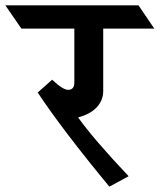

<svg xmlns="http://www.w3.org/2000/svg" viewBox="-100 -695 597 718"><path d="M286 -588V-355Q286 -320 262 -294Q238 -268 192 -256Q248 -177 381 -36L309 3Q133 -210 41 -349L95 -397Q135 -359 155 -359Q178 -359 178 -387V-588H-20L-80 -675H418L477 -588Z"/></svg>

Font: Halant SemiBold
Style: Regular
Weight: 600
Designer: Hitesh Malaviya (Devanagari), Satya Rajpurohit (Latin)
Foundry: Indian Type Foundry
Version: Version 1.101;PS 1.0;hotconv 1.0.78;makeotf.lib2.5.61930; tt